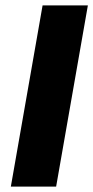

<svg xmlns="http://www.w3.org/2000/svg" viewBox="-20 -688 344 708"><path d="M187 0 304 -668H137L20 0Z"/></svg>

Font: Celebes ExtraBold
Style: Italic
Weight: 800
Italic angle: -10°
Designer: Anugrah Pasau
Foundry: Lafontype
Version: Version 1.000